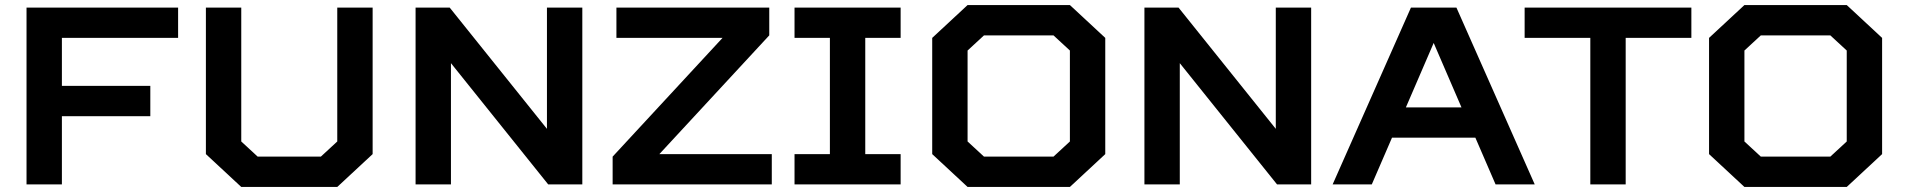

<svg xmlns="http://www.w3.org/2000/svg" viewBox="-20 -730 7540 760"><path d="M85 -700H685V-580H225V-390H575V-270H225V0H85Z M1315 -170V-700H1455V-120L1315 10H935L795 -120V-700H935V-170L1000 -110H1250Z M2145 -220V-700H2285V0H2150L1765 -480V0H1625V-700H1760Z M3035 0H2405V-110L2840 -580H2420V-700H3025V-590L2590 -120H3035Z M3545 0H3125V-120H3265V-580H3125V-700H3545V-580H3405V-120H3545Z M3875 -590 3810 -530V-170L3875 -110H4150L4215 -170V-530L4150 -590ZM3810 -710H4215L4355 -580V-120L4215 10H3810L3670 -120V-580Z M5030 -220V-700H5170V0H5035L4650 -480V0H4510V-700H4645Z M5900 0 5820 -185H5490L5410 0H5255L5565 -700H5745L6055 0ZM5655 -560 5545 -305H5765Z M6415 0H6275V-580H6015V-700H6675V-580H6415Z M6950 -590 6885 -530V-170L6950 -110H7225L7290 -170V-530L7225 -590ZM6885 -710H7290L7430 -580V-120L7290 10H6885L6745 -120V-580Z"/></svg>

Font: Squares Bold
Style: Regular
Weight: 400
Designer: Typetype
Foundry: Typetype
Version: Version 001.000